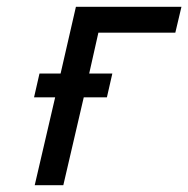

<svg xmlns="http://www.w3.org/2000/svg" viewBox="-20 -544 553 564"><path d="M158 -328 203 -524H513L495 -448H269L242 -328H310L294 -258H226L166 0H82L142 -258H80L96 -328Z"/></svg>

Font: Miedinger
Style: Italic
Weight: 400
Italic angle: -13°
Version: Version 001.000